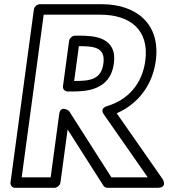

<svg xmlns="http://www.w3.org/2000/svg" viewBox="-20 -870 829 915"><path d="M188.2 -800H458.2C601.7 -800 692.2 -726.2 672.4 -580C657 -466.3 587 -393.8 491.8 -364.8C491.8 -364.8 452.9 -356.3 474.7 -325L684 -25H510.7L308.9 -341.3C308.9 -341.3 268.3 -372.3 262.1 -326L221.4 -25H83.4ZM169.9 -850C159.2 -850 143.6 -840.1 141.5 -825L30 0C28.5 10.7 36.5 25 51.6 25H239.6C250.3 25 266 15.1 268 0L302.2 -252.8L473.2 15.3C476.3 20.3 483.6 25 491.6 25H730.6C780.4 25 755.4 -16 755.4 -16L536.2 -330.2C634 -372.7 706.2 -460.1 722.4 -580C746.5 -757.8 627.4 -850 464.9 -850ZM301.7 -434H323.7C391.5 -434 505.5 -440.1 522.7 -567C539.8 -693.9 427.5 -700 359.6 -700H337.6C322.5 -700 310.7 -685.7 309.3 -675L280.1 -459C278 -443.9 290.9 -434 301.7 -434ZM333.4 -484 355.9 -650C428 -649.8 483.2 -645.3 472.7 -567C462.1 -489 406.7 -484.2 333.4 -484Z"/></svg>

Font: Hussar Techniczny
Style: Bold 
Weight: 700
Foundry: Cannot Into Space Fonts
Version: Version 0.77